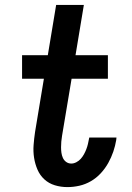

<svg xmlns="http://www.w3.org/2000/svg" viewBox="-20 -755 540 783"><path d="M255 8Q228 8 203.5 0.5Q179 -7 161 -23.5Q143 -40 133 -63Q123 -86 119 -111.5Q115 -137 117 -163.5Q119 -190 123 -217L159 -434H70V-530H175L209 -735H322L288 -530H420V-434H272L233 -201Q231 -189 230 -177.5Q229 -166 229 -154.5Q229 -143 230.5 -132Q232 -121 236.5 -111Q241 -101 250 -94.5Q259 -88 271 -88Q281 -88 291.5 -93.5Q302 -99 309.5 -107.5Q317 -116 322.5 -126Q328 -136 332 -146.5Q336 -157 338.5 -167.5Q341 -178 343 -189Q343 -190 343.5 -191.5Q344 -193 344 -194H455Q455 -192 454.5 -189.5Q454 -187 454 -184Q450 -160 442 -136.5Q434 -113 421.5 -90.5Q409 -68 391 -48.5Q373 -29 350.5 -16Q328 -3 303.5 2.5Q279 8 255 8Z"/></svg>

Font: Iosevka Curly Oblique
Style: Bold
Weight: 700
Italic angle: -9°
Monospace: yes
Designer: Belleve Invis
Foundry: Belleve Invis
Version: Version 11.1.0; ttfautohint (v1.8.3)